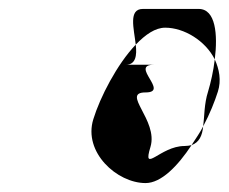

<svg xmlns="http://www.w3.org/2000/svg" viewBox="-20 -717 512 430"><path d="M189 -450C166 -376 242 -307 306 -307C341 -307 378 -345 409 -392C405 -391 399 -390 393 -390C339 -390 298 -326 317 -388C335 -448 250 -510 306 -510C361 -510 269 -572 325 -572H262C284 -572 287 -593 284 -617C242 -573 204 -499 189 -450ZM300 -697H425C463 -697 468 -640 461 -584C440 -626 392 -655 350 -655C328 -655 306 -640 284 -617C280 -653 267 -697 300 -697ZM461 -584C458 -558 452 -532 446 -512C437 -484 438 -456 435 -434C450 -462 461 -490 468 -512C476 -537 471 -562 461 -584ZM409 -392C418 -406 428 -420 435 -434C433 -413 426 -398 409 -392Z"/></svg>

Font: bitstorm
Style: exextobl
Weight: 400
Version: Version 0.2